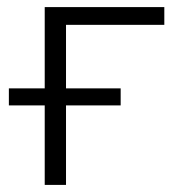

<svg xmlns="http://www.w3.org/2000/svg" viewBox="-20 -521 496 541"><path d="M106 0V-224H5V-272H106V-501H443V-451H166V-272H320V-224H166V0Z"/></svg>

Font: Winston Light
Style: Regular
Weight: 300
Designer: Original fonts by Vernon Adams / Changes by Cristiano Sobral
Foundry: Original fonts by Vernon Adams / Changes by Cristiano Sobral
Version: Version 2.503;July 17, 2020;FontCreator 13.0.0.2655 64-bit